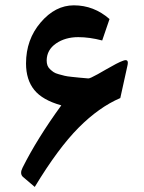

<svg xmlns="http://www.w3.org/2000/svg" viewBox="-20 -698 548 731"><path d="M277.8 -556.6Q228.5 -556.6 193.4 -532.5Q158.2 -508.3 157.7 -467.8Q157.7 -457.5 160.6 -449.2Q163.6 -440.9 170.4 -434.6Q177.2 -428.2 183.8 -423.6Q190.4 -418.9 203.9 -415.3Q217.3 -411.6 226.3 -409.4Q235.4 -407.2 253.9 -405.3Q272.5 -403.3 283.2 -402.3Q293.9 -401.4 316.4 -399.4Q322.3 -398.9 352.1 -415.5Q358.4 -418.9 381.6 -432.4Q404.8 -445.8 421.6 -454.6Q438.5 -463.4 448.7 -466.8Q460 -471.2 464.4 -466.8Q468.8 -462.4 464.8 -446.3L438 -324.7Q356.9 -290 279.1 -211.7Q201.2 -133.3 112.3 13.7L66.4 -25.4Q54.7 -37.6 65.9 -59.6Q121.1 -169.9 213.4 -296.9Q141.6 -316.9 110.4 -355.7Q79.1 -394.5 79.1 -456.5Q79.1 -547.4 134.8 -612.5Q190.4 -677.7 261.2 -677.7Q337.4 -677.7 397 -625.5L369.1 -543.9Q320.8 -556.6 277.8 -556.6Z"/></svg>

Font: Sahel SemiBold FD
Style: SemiBold-FD
Weight: 600
Foundry: Saber Rastikerdar (saber.rastikerdar@gmail.com)
Version: Version 3.3.0